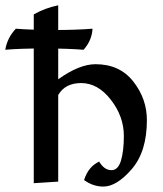

<svg xmlns="http://www.w3.org/2000/svg" viewBox="-54 -682 612 721"><path d="M334 18.6Q295.4 18.6 261.7 -5.9Q277.8 -56.6 318.4 -75.2Q337.4 -43 364.7 -43Q389.6 -43 400.4 -79.3Q411.1 -115.7 411.1 -171.4Q411.1 -244.6 362.3 -307.4Q313.5 -370.1 251 -370.1Q190.4 -370.1 164.6 -325.2V0L72.8 5.9V-627.9Q114.7 -651.9 164.6 -662.1V-384.3Q243.7 -440.9 304.7 -440.9Q395.5 -440.9 446.5 -376Q497.6 -311 497.6 -231Q497.6 -112.8 440.9 -47.1Q384.3 18.6 334 18.6ZM259.8 -495.1Q199.7 -500 110.4 -500Q21 -500 -34.2 -495.1Q-26.9 -539.6 5.4 -574.2Q67.4 -569.3 149.4 -569.3Q231 -569.3 293.5 -574.2Q291 -529.8 259.8 -495.1Z"/></svg>

Font: Balgruf
Style: Regular
Weight: 500
Designer: Paul James MIller
Foundry: High-Logic / Made with FontCreator
Version: Version 1.201;March 28, 2021;FontCreator 13.0.0.2683 64-bit